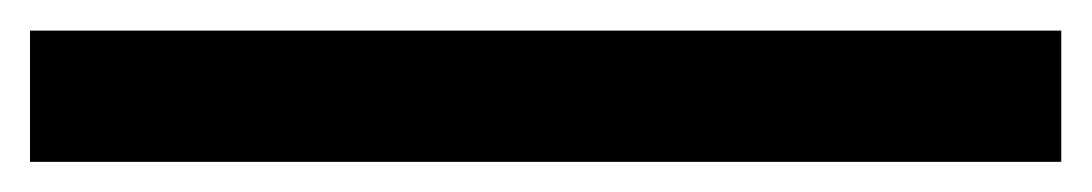

<svg xmlns="http://www.w3.org/2000/svg" viewBox="-20 14 728 128"><path d="M0 34.4V121.9H687.5V34.4Z"/></svg>

Font: Manrope Semibold
Style: Regular
Weight: 600
Width: 4
Designer: Michael Sharanda
Foundry: Michael Sharanda
Version: Version 2.000;PS 002.000;hotconv 1.0.88;makeotf.lib2.5.64775